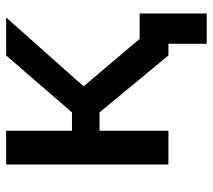

<svg xmlns="http://www.w3.org/2000/svg" viewBox="-54 -516 695 627"><g transform="rotate(-90 293.5 -202.5)"><path d="M464 125V0H426L240 -225H180V0H70V-530H180V-315H240L426 -530H550L325 -277L480 -94H563V125Z"/></g></svg>

Font: .
Style: 
Weight: 500
Designer: A.Korolkova, Vitaly Kuzmin
Foundry: ParaType Ltd
Version: Version 1.000; Glyphs 3.2, build 3192.0